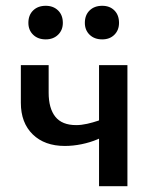

<svg xmlns="http://www.w3.org/2000/svg" viewBox="-20 -643 528 663"><path d="M204 -139Q134 -139 93 -179Q52 -219 52 -288V-418H148V-323Q148 -269 171 -240Q194 -211 243 -211Q261 -211 281 -215.5Q301 -220 318.5 -226Q336 -232 347 -238L362 -187Q343 -173 317 -162Q291 -151 261.5 -145Q232 -139 204 -139ZM322 0V-418H420V0ZM138 -507Q111 -507 94.5 -523Q78 -539 78 -564Q78 -591 94.5 -607Q111 -623 138 -623Q164 -623 180.5 -607Q197 -591 197 -564Q197 -539 180.5 -523Q164 -507 138 -507ZM333 -507Q306 -507 289.5 -523Q273 -539 273 -564Q273 -591 289.5 -607Q306 -623 333 -623Q359 -623 375 -607Q391 -591 391 -564Q391 -539 375 -523Q359 -507 333 -507Z"/></svg>

Font: Ysabeau Office SemiBold
Style: Regular
Weight: 600
Designer: Christian Thalmann (Catharsis Fonts)
Version: Version 2.001;gftools[0.9.30]; featfreeze: tnum,lnum,ss02